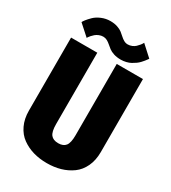

<svg xmlns="http://www.w3.org/2000/svg" viewBox="-217 -1009 1004 1129"><g transform="rotate(30 285.0 -444.5)"><path d="M357.5 -733.5Q331 -733.5 310 -740.2Q289 -747 276.2 -756.8Q263.5 -766.5 252.5 -776.2Q241.5 -786 229 -792.8Q216.5 -799.5 202.5 -799.5Q188 -799.5 174.2 -793.8Q160.5 -788 151.2 -780Q142 -772 134.8 -763.8Q127.5 -755.5 124 -750L121 -744L48 -809.5Q51 -816.5 60.8 -829Q70.5 -841.5 88 -858.8Q105.5 -876 133.8 -888Q162 -900 193.5 -900Q220 -900 241 -893Q262 -886 274.8 -876Q287.5 -866 298.5 -855.8Q309.5 -845.5 322 -838.5Q334.5 -831.5 348.5 -831.5Q363 -831.5 376.8 -837.2Q390.5 -843 399.2 -851.5Q408 -860 415 -868.5Q422 -877 425 -883L428 -888.5L501 -822Q500.5 -821.5 495.2 -814Q490 -806.5 484.5 -799.8Q479 -793 469.8 -783Q460.5 -773 449.2 -765Q438 -757 424.5 -749.5Q411 -742 393.5 -737.8Q376 -733.5 357.5 -733.5ZM285 11Q236 11 193.2 -1.2Q150.5 -13.5 115.8 -38.5Q81 -63.5 60.8 -106Q40.5 -148.5 40.5 -204V-700H218.5V-215Q218.5 -164.5 234.5 -144.2Q250.5 -124 285 -124Q319 -124 334.8 -144.2Q350.5 -164.5 350.5 -215.5V-700H528.5V-204Q528.5 -148.5 508.5 -106Q488.5 -63.5 454 -38.5Q419.5 -13.5 377 -1.2Q334.5 11 285 11Z"/></g></svg>

Font: League Mono Narrow ExtraBold
Style: Regular
Weight: 800
Width: 3
Designer: Tyler Finck
Foundry: The League of Moveable Type / Tyler Finck
Version: Version 2.210